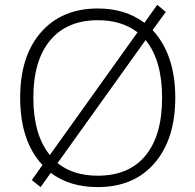

<svg xmlns="http://www.w3.org/2000/svg" viewBox="-20 -760 804 790"><path d="M701.2 -357.9Q701.2 -188 616.2 -89.1Q531.2 9.8 381.8 9.8Q266.6 9.8 189 -48.8L147 9.8L110.8 -19L154.8 -81.1Q63 -178.7 63 -358.9Q63 -529.3 148.7 -627.2Q234.4 -725.1 382.8 -725.1Q496.1 -725.1 574.2 -666L627 -740.2L662.1 -710.9L607.9 -636.2Q701.2 -535.2 701.2 -357.9ZM647 -357.9Q647 -511.7 579.1 -595.2L216.8 -88.9Q281.7 -37.1 381.8 -37.1Q510.7 -37.1 578.9 -120.1Q647 -203.1 647 -357.9ZM117.2 -357.9Q117.2 -205.6 185.1 -122.1L545.9 -627Q481 -676.8 382.8 -676.8Q255.4 -676.8 186.3 -593.8Q117.2 -510.7 117.2 -357.9Z"/></svg>

Font: TypoPRO Open Sans
Style: Regular
Weight: 300
Foundry: Ascender Corporation
Version: Version 1.10